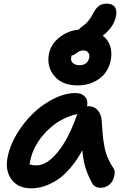

<svg xmlns="http://www.w3.org/2000/svg" viewBox="-20 -1024 701 1054"><path d="M405.8 -555.2Q321.3 -555.2 278.1 -606.9Q234.9 -658.7 249 -730Q260.3 -783.2 308.1 -820.1Q356 -856.9 411.1 -860.8Q412.6 -862.3 416.3 -865.7Q419.9 -869.1 421.9 -871.1Q448.7 -890.1 463.1 -907Q477.5 -923.8 492.2 -952.1Q507.8 -981.4 524.9 -992.7Q542 -1003.9 564.9 -1003.9Q596.2 -1003.9 609.6 -986.6Q623 -969.2 617.2 -937Q606 -876 543.9 -828.1Q573.7 -806.2 585 -770.5Q596.2 -734.9 587.9 -692.9Q574.7 -627.9 524.7 -591.6Q474.6 -555.2 405.8 -555.2ZM371.1 -709Q366.7 -690.9 379.4 -678.5Q392.1 -666 416 -666Q460.9 -666 470.2 -708Q473.1 -724.1 464.1 -735.6Q455.1 -747.1 437 -747.1Q418.9 -747.1 401.6 -733.6Q384.3 -720.2 377 -720.2H374Q371.1 -715.8 371.1 -709ZM151.9 9.8Q78.1 9.8 42.5 -39.6Q6.8 -88.9 22 -163.1Q34.2 -225.1 72.3 -288.6Q110.4 -352.1 161.4 -401.4Q212.4 -450.7 274.9 -481.9Q337.4 -513.2 395 -513.2Q428.7 -513.2 446.5 -493.4Q464.4 -473.6 458 -439.9Q460.9 -440.9 467.8 -440.9Q497.6 -440.9 516.6 -418.5Q535.6 -396 538.1 -363.8Q538.6 -358.4 539.1 -348.6Q542 -301.3 544.4 -278.1Q546.9 -254.9 553 -220.9Q559.1 -187 570.8 -159.4Q582.5 -131.8 601.1 -103Q611.3 -89.8 609.4 -71Q607.4 -52.2 599.6 -34.9Q591.8 -17.6 573.5 -5.4Q555.2 6.8 532.2 6.8Q499 6.8 485.8 -19Q462.9 -60.1 450 -100.8Q437 -141.6 432.1 -199.2Q401.4 -142.6 365.2 -100.6Q329.1 -58.6 292.5 -35.4Q255.9 -12.2 221.2 -1.2Q186.5 9.8 151.9 9.8ZM146 -141.1Q144 -133.8 142.1 -121.1Q160.6 -116.2 180.2 -116.2Q237.3 -116.2 296.6 -188.5Q356 -260.7 402.8 -394L404.8 -397.9Q309.6 -377.9 236.6 -304Q163.6 -230 146 -141.1Z"/></svg>

Font: Shantell Sans Normal
Style: Italic
Weight: 600
Italic angle: -11.31°
Designer: Stephen Nixon, Anya Danilova, Shantell Martin
Foundry: Arrow Type
Version: Version 1.006;[559af2be0]